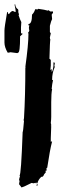

<svg xmlns="http://www.w3.org/2000/svg" viewBox="-63 -771 288 840"><path d="M104.5 -732.4Q133.8 -728.5 145.5 -724.6Q149.4 -726.6 151.4 -726.6Q151.4 -723.6 157.2 -720.7H168.9V-714.8L163.1 -707L165 -687.5Q161.1 -681.6 155.3 -658.2V-630.9L159.2 -625L155.3 -607.4Q155.3 -601.1 157.2 -597.7Q155.3 -592.3 153.3 -513.7Q156.2 -513.7 159.2 -507.8V-484.4L157.2 -464.8L163.1 -468.8V-457Q167.5 -457 170.9 -482.4V-498H172.9Q176.8 -497.6 176.8 -494.1L174.8 -482.4L176.8 -478.5Q165 -452.6 165 -421.9L168.9 -419.9Q165 -403.8 163.1 -382.8Q163.1 -380.9 165 -380.9Q161.1 -361.8 161.1 -324.2V-259.8Q161.1 -249 159.2 -232.4Q161.1 -229.5 161.1 -220.7H159.2Q159.2 -218.8 161.1 -218.8Q159.2 -182.6 159.2 -166V-150.4L163.1 -152.3H165Q155.3 -115.7 143.6 -37.1L139.6 -35.2L141.6 -31.2L139.6 -27.3Q141.6 -27.3 141.6 -25.4Q137.7 -23.4 135.7 -23.4Q137.7 -19.5 137.7 -17.6Q127.9 -6.8 127.9 -3.9Q127.9 -1 120.1 3.9Q120.1 2 118.2 2Q103.5 16.1 100.6 31.2H96.7V27.3Q90.8 29.3 90.8 31.2L86.9 29.3Q85 29.3 85 31.2L75.2 29.3Q37.6 48.8 30.3 48.8Q30.3 46.9 20.5 35.2V33.2L22.5 21.5Q20.5 17.6 20.5 15.6Q20.5 12.2 24.4 0L22.5 -3.9Q29.3 -3.9 36.1 -193.4Q38.1 -193.4 42 -242.2Q42 -244.1 40 -244.1L42 -253.9Q47.9 -353.5 47.9 -476.6H49.8Q49.8 -478.5 47.9 -478.5Q61.5 -576.2 61.5 -623Q59.6 -627 59.6 -628.9Q62.5 -628.9 65.4 -636.7Q63.5 -640.6 63.5 -642.6H65.4L63.5 -646.5V-650.4L65.4 -660.2H61.5V-666Q77.1 -666 77.1 -707Q86.9 -716.3 90.8 -730.5H96.7L100.6 -728.5Q101.1 -732.4 104.5 -732.4ZM102.5 35.2V37.1Q102.5 41 98.6 41H96.7V37.1Q98.6 37.1 102.5 35.2ZM0.5 -751.5H3.9Q3.9 -737.8 16.1 -730L18.1 -720.7H16.1Q20 -710.9 20 -705.1H18.1Q24.4 -685.1 30.3 -674.3L28.8 -650.9V-627.9Q28.8 -624 35.6 -624V-622.1L24.9 -612.3V-610.4Q24.9 -540.5 16.1 -540.5L12.7 -538.6Q-12.7 -542.5 -17.1 -542.5Q-23.9 -540.5 -29.3 -540.5Q-43.5 -564.5 -43.5 -585V-637.2Q-43.5 -651.9 -32.7 -712.9Q-32.7 -718.8 -29.3 -718.8Q-27.8 -709 -23.9 -709Q-20 -716.3 -10.3 -722.7H-4.9Q-1.5 -718.8 5.9 -718.8Q5.9 -726.1 0.5 -751.5Z"/></svg>

Font: Mister Brush
Style: Regular
Weight: 400
Designer: GGBotNet
Foundry: GGBotNet
Version: 1.00